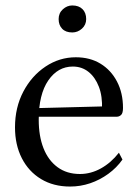

<svg xmlns="http://www.w3.org/2000/svg" viewBox="-20 -672 508 704"><path d="M237 12Q176 12 130.5 -15.5Q85 -43 60 -92Q35 -141 35 -205Q35 -278 65.5 -336Q96 -394 147 -428Q198 -462 258 -462Q310 -462 348.5 -438.5Q387 -415 409 -373Q431 -331 431 -276Q431 -257 424 -250.5Q417 -244 408 -244H93V-275L365 -282L354 -271Q356 -319 342.5 -354Q329 -389 304.5 -408.5Q280 -428 247 -428Q192 -428 157 -377Q122 -326 122 -233Q122 -173 139.5 -128.5Q157 -84 191 -59Q225 -34 273 -34Q313 -34 350 -54.5Q387 -75 416 -112L429 -87Q408 -57 377 -34.5Q346 -12 310.5 0Q275 12 237 12ZM245 -553Q221 -553 208 -566.5Q195 -580 195 -602Q195 -624 210.5 -638Q226 -652 245 -652Q269 -652 282.5 -638.5Q296 -625 296 -602Q296 -581 280.5 -567Q265 -553 245 -553Z"/></svg>

Font: Petrona
Style: Regular
Weight: 400
Designer: Ringo R. Seeber
Foundry: Ringo R. Seeber
Version: Version 2.001; ttfautohint (v1.8.3)